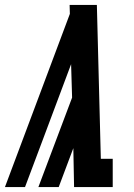

<svg xmlns="http://www.w3.org/2000/svg" viewBox="-21 -755 541 775"><path d="M-1 0 261 -699 260 -735H370L386 -114H434V0H278L275 -157L216 0H134L270 -361L266 -496L151 -189L80 0Z"/></svg>

Font: Iosevka Slab Heavy
Style: Italic
Weight: 900
Italic angle: -9°
Monospace: yes
Designer: Belleve Invis
Foundry: Belleve Invis
Version: Version 11.1.0; ttfautohint (v1.8.3)